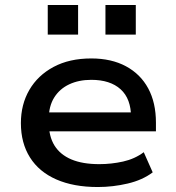

<svg xmlns="http://www.w3.org/2000/svg" viewBox="-20 -743 707 772"><path d="M373 9Q276 9 206.5 -21.5Q137 -52 100.5 -110Q64 -168 64 -248Q64 -323 98 -381.5Q132 -440 195.5 -474Q259 -508 347 -508Q428 -508 486.5 -476.5Q545 -445 576 -387.5Q607 -330 607 -250V-215H153V-291H527L507 -271Q507 -346 465 -384Q423 -422 347 -422Q297 -422 258.5 -404Q220 -386 198 -351Q176 -316 176 -264V-252Q176 -195 199 -158Q222 -121 267 -102Q312 -83 379 -83Q428 -83 475 -93.5Q522 -104 558 -131L594 -50Q553 -19 493.5 -5Q434 9 373 9ZM404 -604V-723H526V-604ZM172 -604V-723H294V-604Z"/></svg>

Font: Nunito Sans 7pt SemiExpanded SemiBold
Style: Regular
Weight: 600
Width: 6
Designer: Vernon Adams
Foundry: Vernon Adams
Version: Version 3.101;gftools[0.9.27]